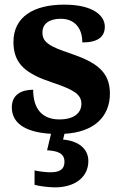

<svg xmlns="http://www.w3.org/2000/svg" viewBox="-20 -568 526 828"><path d="M217 240C302 240 361 197 361 126C361 73 317 39 252 34L258 9C385 2 454 -64 454 -165C454 -262 390 -301 285 -337C192 -368 163 -386 163 -428C163 -466 193 -487 242 -487C298 -487 335 -451 335 -385C402 -385 432 -409 432 -453C432 -501 381 -548 257 -548C126 -548 38 -496 38 -387C38 -290 94 -249 209 -211C297 -181 331 -162 331 -120C331 -83 302 -53 236 -53C164 -53 123 -96 123 -181C77 -181 31 -163 31 -105C31 -44 78 2 200 9L183 80C226 83 258 91 258 130C258 164 235 175 197 175C179 175 153 172 129 167V229C153 236 196 240 217 240Z"/></svg>

Font: Noto Serif Hentaigana Bold
Style: Regular
Weight: 700
Designer: Kazuhiro Yamada
Foundry: nipponia
Version: Version 1.000